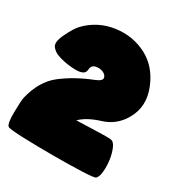

<svg xmlns="http://www.w3.org/2000/svg" viewBox="-172 -880 967 1013"><g transform="rotate(30 311.0 -373.5)"><path d="M15.6 -12.7Q-1 -22 0.2 -95.7Q1.5 -169.4 5.4 -185.5Q32.7 -300.3 106.9 -357.7Q181.2 -415 282.2 -455.1Q323.2 -471.2 320.1 -488.8Q316.9 -506.3 296.4 -514.9Q275.9 -523.4 251.7 -518.1Q227.5 -512.7 226.6 -483.9Q225.6 -473.1 218.8 -465.3Q205.1 -450.7 168.7 -451.2Q132.3 -451.7 97.2 -459Q73.2 -463.9 52.5 -471.7Q31.7 -479.5 15.6 -498.5Q-3.4 -520.5 23.9 -577.1Q51.3 -633.8 73.2 -656.7Q143.6 -729.5 244.1 -743.7Q344.7 -757.8 431.2 -711.9Q513.2 -668 552.7 -568.8Q592.3 -469.7 543.9 -383.8Q502.4 -310.1 423.8 -285.9Q345.2 -261.7 305.7 -222.2Q367.7 -223.6 429.7 -226.1Q491.7 -228.5 511.7 -226.1Q530.8 -225.1 543.7 -196Q556.6 -167 561.8 -130.4Q566.9 -93.8 563.7 -59.3Q560.5 -24.9 547.4 -13.2Q540 -6.3 461.4 -3.4Q382.8 -0.5 288.6 -0.5Q194.3 -0.5 112.3 -3.4Q30.3 -6.3 15.6 -12.7Z"/></g></svg>

Font: ARCO
Style: Regular
Weight: 700
Designer: Rafael Olivo Díaz, Denis Ignatov
Foundry: Rafael Olivo Díaz
Version: Version 1.10 March 1, 2019